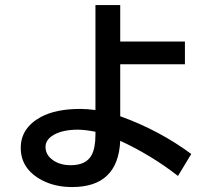

<svg xmlns="http://www.w3.org/2000/svg" viewBox="-20 -695 880 768"><path d="M361.8 -674.8H460.9V-528.8H719.7V-438H460.9V-230Q616.2 -174.3 745.1 -79.1L691.9 8.8Q585.4 -74.2 460.9 -131.8Q452.6 53.2 268.6 53.2Q200.7 53.2 148.9 26.4Q63 -18.6 63 -103.5Q63 -183.1 143.6 -227.1Q203.6 -259.3 300.8 -259.3Q328.6 -259.3 361.8 -254.9ZM361.8 -168Q318.4 -176.3 291.5 -176.3Q231.9 -176.3 195.3 -155.8Q162.1 -136.7 162.1 -107.4Q162.1 -79.6 184.1 -60.5Q213.9 -34.2 263.2 -34.2Q324.2 -34.2 346.2 -74.2Q361.8 -102.5 361.8 -157.2Z"/></svg>

Font: BIZ UDPGothic
Style: Bold
Weight: 700
Designer: TypeBank Co., Ltd.
Foundry: Morisawa Inc.
Version: Version 1.051